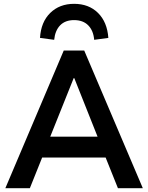

<svg xmlns="http://www.w3.org/2000/svg" viewBox="-20 -983 772 1003"><path d="M8 0 313 -719H420L726 0H596L515 -202L568 -160H163L217 -202L136 0ZM365 -575 230 -238 205 -269H526L502 -238L368 -575ZM263 -775 189 -785Q194 -868 242.5 -915.5Q291 -963 367 -963Q444 -963 492 -915.5Q540 -868 546 -785L472 -775Q468 -823 441 -850.5Q414 -878 367 -878Q321 -878 294.5 -851Q268 -824 263 -775Z"/></svg>

Font: Nunitoga
Style: Bold
Weight: 700
Designer: Vernon Adams
Foundry: Vernon Adams
Version: Version 1.0